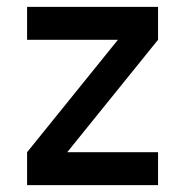

<svg xmlns="http://www.w3.org/2000/svg" viewBox="-20 -540 540 560"><path d="M59 0V-96L324 -424H59V-520H441V-424L176 -96H441V0Z"/></svg>

Font: Iosevka Term
Style: Bold
Weight: 700
Monospace: yes
Designer: Belleve Invis
Foundry: Belleve Invis
Version: Version 30.0.1